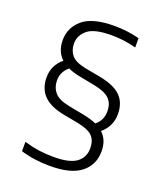

<svg xmlns="http://www.w3.org/2000/svg" viewBox="-139 -842 810 946"><g transform="rotate(20 266.0 -369.0)"><path d="M234 9.5Q193 9.5 155 4.2Q117 -1 80.5 -12V-61Q123.5 -48.5 160.2 -43.5Q197 -38.5 235.5 -38.5Q319.5 -38.5 355.5 -65.5Q391.5 -92.5 391.5 -140Q391.5 -181 369.5 -203.2Q347.5 -225.5 292.5 -236.5L210 -252Q136 -267 102.8 -303Q69.5 -339 69.5 -396Q69.5 -459.5 119.5 -500.5Q81.5 -535.5 81.5 -595.5Q81.5 -661.5 132.8 -704.8Q184 -748 298 -748Q366.5 -748 429.5 -731.5V-683Q393 -692.5 363.2 -696.2Q333.5 -700 300 -700Q210.5 -700 175 -670.8Q139.5 -641.5 139.5 -598.5Q139.5 -563 159.8 -538.5Q180 -514 234.5 -503L318 -487.5Q395 -472 428.5 -437.5Q462 -403 462 -345Q462 -312 449 -285.2Q436 -258.5 412 -238.5Q449 -205 449 -145Q449 -74 396.2 -32.2Q343.5 9.5 234 9.5ZM304.5 -284.5Q344.5 -276.5 372.5 -264Q408.5 -292 408.5 -340Q408.5 -381 385.5 -404.2Q362.5 -427.5 306 -439L223.5 -455Q186.5 -462 159.5 -474.5Q123 -445 123 -399Q123 -363 144.5 -337.2Q166 -311.5 222 -300.5Z"/></g></svg>

Font: Encode Sans Semi Expanded Light
Style: Regular
Weight: 300
Width: 6
Designer: Multiple Designers
Foundry: Impallari Type
Version: Version 3.000; ttfautohint (v1.8.3) -l 8 -r 50 -G 200 -x 14 